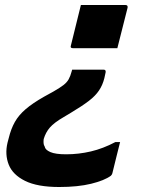

<svg xmlns="http://www.w3.org/2000/svg" viewBox="-20 -568 640 769"><path d="M304 -548H482Q493 -548 491 -537L450 -375H272Q260 -375 264 -386ZM217 181Q130 181 80.5 156.5Q31 132 15 91.5Q-1 51 10 4L15 -15Q24 -52 39.5 -79.5Q55 -107 83 -131Q111 -155 157 -181L195 -202Q221 -217 234.5 -227.5Q248 -238 255 -250.5Q262 -263 267 -282L269 -289H395Q405 -289 403 -278L398 -255Q391 -227 376.5 -205.5Q362 -184 336 -164Q310 -144 265 -117L235 -99Q197 -77 180 -57.5Q163 -38 155 -11Q154 -3 154.5 5Q155 13 159 19Q161 32 181.5 41Q202 50 245 50Q295 50 344 38.5Q393 27 442 1H461Q453 32 445.5 63Q438 94 430 126Q429 131 424 136Q398 155 345 168Q292 181 217 181Z"/></svg>

Font: Recursive Sn Lnr St
Style: Bold Italic
Weight: 700
Italic angle: -15°
Version: Version 1.079;hotconv 1.0.112;makeotfexe 2.5.65598; ttfautoh